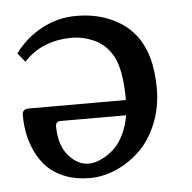

<svg xmlns="http://www.w3.org/2000/svg" viewBox="-40 -478 531 530"><g transform="rotate(-5 225.0 -213.5)"><path d="M39.1 -324.2 19 -349.1Q48.8 -389.6 93.3 -413.8Q137.7 -438 189.9 -438Q240.2 -438 281.7 -420.7Q323.2 -403.3 349.1 -372.1Q394 -318.8 394 -219.2Q394 -166.5 375.5 -121.6Q356.9 -76.7 327.1 -48.3Q297.4 -20 261.2 -4.4Q225.1 11.2 189 11.2Q150.9 11.2 120.8 -0.5Q90.8 -12.2 72 -31Q53.2 -49.8 41 -75.4Q28.8 -101.1 23.9 -126.2Q19 -151.4 19 -178.2Q19 -194.8 37.1 -194.8H306.2Q306.2 -283.2 282.2 -321.8Q263.7 -352.1 233.4 -365.5Q203.1 -378.9 172.9 -378.9Q89.4 -378.9 39.1 -324.2ZM303.2 -152.8H122.1Q107.9 -152.8 107.9 -139.2Q107.9 -86.9 133.1 -57.9Q158.2 -28.8 189 -28.8Q197.3 -28.8 208 -31.5Q218.8 -34.2 233.9 -42.7Q249 -51.3 262.2 -64.2Q275.4 -77.1 286.9 -100.3Q298.3 -123.5 303.2 -152.8Z"/></g></svg>

Font: Linux Biolinum
Style: Regular
Weight: 400
Designer: Philipp H. Poll
Foundry: Philipp H. Poll
Version: Version 0.6.4